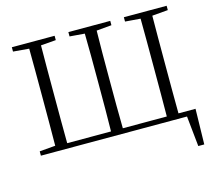

<svg xmlns="http://www.w3.org/2000/svg" viewBox="-125 -881 1388 1240"><g transform="rotate(-15 569.0 -261.0)"><path d="M54 0H1031L1052 203H1092L1097 -34H983C982 -134 982 -234 982 -342V-388C982 -490 982 -589 983 -687L1089 -696V-725H803V-696L905 -688C906 -590 906 -490 906 -388V-342C906 -234 906 -133 905 -34H611C609 -133 609 -234 609 -342V-388C609 -490 609 -590 611 -687L712 -696V-725H432V-696L532 -688C534 -590 534 -490 534 -388V-342C534 -234 534 -134 532 -34H239C238 -133 238 -234 238 -342V-388C238 -491 238 -590 239 -688L340 -696V-725H54V-696L160 -687C161 -590 161 -490 161 -388V-342C161 -236 161 -137 160 -38L54 -29Z"/></g></svg>

Font: Noto Serif HK Light
Style: Regular
Weight: 300
Designer: Ryoko NISHIZUKA 西塚涼子 (kana & ideographs); Frank Grießhammer (Latin, Greek & Cyrillic); Wenlong ZHANG 张文龙 (bopomofo); San
Foundry: Adobe
Version: Version 2.001;hotconv 1.1.0;makeotfexe 2.6.0